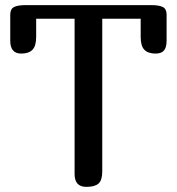

<svg xmlns="http://www.w3.org/2000/svg" viewBox="-20 -729 690 749"><path d="M528.8 -655.8H378.9V-60.1Q378.9 -25.9 364.3 -12.9Q349.6 0 316.9 0Q271 0 271 -49.8V-655.8H121.1V-585Q121.1 -549.8 106.7 -534.9Q92.3 -520 63 -520Q20 -520 20 -569.8V-671.9Q20 -693.8 34.4 -701.4Q48.8 -709 80.1 -709H569.8Q601.1 -709 615.5 -701.4Q629.9 -693.8 629.9 -671.9V-569.8Q629.9 -543.5 619.4 -531.7Q608.9 -520 586.9 -520Q557.6 -520 543.2 -534.9Q528.8 -549.8 528.8 -585Z"/></svg>

Font: Marmelad
Style: Regular
Weight: 400
Designer: Manvel Shmavonyan
Foundry: Cyreal (www.cyreal.org)
Version: Version 1.000